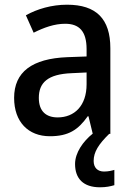

<svg xmlns="http://www.w3.org/2000/svg" viewBox="-20 -569 562 816"><path d="M378 115C378 77 399 44 444 0H449V-364C449 -489 389 -549 265 -549C200 -549 138 -531 90 -504L123 -430C167 -452 211 -468 257 -468C316 -468 348 -437 348 -360V-329L266 -326C116 -320 40 -263 40 -153C40 -51 100 10 192 10C271 10 312 -17 353 -75H356L374 -1C333 32 299 80 299 128C299 190 334 227 405 227C431 227 449 223 466 218V153C456 156 441 160 422 160C395 160 378 144 378 115ZM285 -258 348 -261V-211C348 -119 296 -70 225 -70C177 -70 145 -95 145 -153C145 -217 182 -254 285 -258Z"/></svg>

Font: Noto Sans Gujarati SemiCondensed Medium
Style: Regular
Weight: 500
Width: 4
Designer: Jelle Bosma - Monotype Design Team, Universal Thirst
Foundry: Monotype Imaging Inc.
Version: Version 2.106